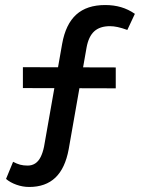

<svg xmlns="http://www.w3.org/2000/svg" viewBox="-20 -712 559 763"><path d="M96 31Q70 31 45 22Q20 13 4 -1L32 -69Q47 -61 60 -57.5Q73 -54 90 -54Q107 -54 120 -62.5Q133 -71 141.5 -88Q150 -105 155 -129L227 -538Q241 -616 283 -654Q325 -692 398 -692Q432 -692 461 -683.5Q490 -675 516 -657L486 -593Q464 -601 447.5 -604.5Q431 -608 417 -608Q377 -608 354.5 -587.5Q332 -567 324 -523L253 -119Q239 -43 200 -6Q161 31 96 31ZM71 -362V-445L440 -444V-361Z"/></svg>

Font: Lexend Medium
Style: Regular
Weight: 500
Designer: Bonnie Shaver-Troup, Thomas Jockin
Foundry: Lexend
Version: Version 1.005